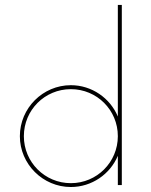

<svg xmlns="http://www.w3.org/2000/svg" viewBox="-20 -750 610 778"><path d="M457.5 -730V-277.8C426.3 -352.5 352.1 -404.8 267.1 -404.8C153.8 -404.8 60.5 -312 60.5 -198.2C60.5 -85 153.8 7.8 267.1 7.8C352.1 7.8 426.3 -44.4 457.5 -118.7V0H473.6V-730ZM267.1 -7.8C161.6 -7.8 76.7 -92.8 76.7 -198.2C76.7 -304.2 161.6 -388.7 267.1 -388.7C372.6 -388.7 457.5 -304.2 457.5 -198.2C457.5 -92.8 372.6 -7.8 267.1 -7.8Z"/></svg>

Font: Now Thin
Style: Regular
Weight: 100
Designer: Alfredo Marco Pradil
Foundry: Alfredo Marco Pradil
Version: Version 1.200;hotconv 1.0.109;makeotfexe 2.5.65596